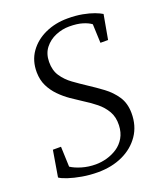

<svg xmlns="http://www.w3.org/2000/svg" viewBox="-140 -842 797 944"><g transform="rotate(-20 258.0 -370.0)"><path d="M209.5 11Q167 11 127 4Q87 -3 57 -13Q27 -23 15 -32L38 -169H80.5L84.5 -63.5Q105.5 -49.5 139.8 -39.2Q174 -29 212.5 -29Q241.5 -29 271 -37.2Q300.5 -45.5 325.8 -62.2Q351 -79 367 -106.2Q383 -133.5 384.5 -171Q386 -214 368.2 -244.5Q350.5 -275 321.8 -298.2Q293 -321.5 260.5 -341.5Q233 -359 203.8 -379.2Q174.5 -399.5 149.8 -424.8Q125 -450 109.5 -481.5Q94 -513 93.5 -553.5Q93 -614 124.2 -658.2Q155.5 -702.5 208.5 -726.8Q261.5 -751 326 -751Q369 -751 403.5 -744.5Q438 -738 462.5 -728.8Q487 -719.5 500.5 -711L477.5 -583H437.5L433.5 -681.5Q418 -693.5 390 -702.2Q362 -711 320 -711Q283.5 -711 248.8 -696.5Q214 -682 191.2 -653Q168.5 -624 168 -581Q167.5 -536.5 188 -506Q208.5 -475.5 240.2 -452.5Q272 -429.5 305.5 -407.5Q342.5 -383.5 378.5 -356.8Q414.5 -330 438.5 -294.2Q462.5 -258.5 463 -207Q463.5 -140 430 -91Q396.5 -42 339.2 -15.5Q282 11 209.5 11Z"/></g></svg>

Font: Merriweather 60pt Light
Style: Italic
Weight: 300
Italic angle: -7.8°
Version: Version 2.101